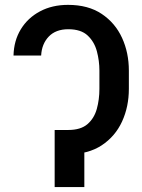

<svg xmlns="http://www.w3.org/2000/svg" viewBox="-20 -757 576 777"><path d="M224.1 -231H256.3Q306.6 -231 334 -254.6Q361.3 -278.3 371.8 -316.4Q382.3 -354.5 382.3 -397.5V-471.2Q382.3 -510.7 372.1 -549.3Q361.8 -587.9 334.7 -613.3Q307.6 -638.7 256.3 -638.7Q205.6 -638.7 177.2 -608.9Q148.9 -579.1 146.5 -532.2H34.7Q36.1 -592.3 64.2 -638.4Q92.3 -684.6 141.6 -710.9Q190.9 -737.3 255.4 -737.3Q336.9 -737.3 391.6 -700.7Q446.3 -664.1 473.9 -603.8Q501.5 -543.5 501.5 -471.2V-397.5Q501.5 -325.2 473.9 -265.1Q446.3 -205.1 391.6 -168.9Q336.9 -132.8 254.9 -132.8H224.1ZM321.3 -231V0H201.2V-231Z"/></svg>

Font: Inter 24pt Medium
Style: Regular
Weight: 500
Designer: Rasmus Andersson
Foundry: rsms
Version: Version 4.001;git-66647c0bb